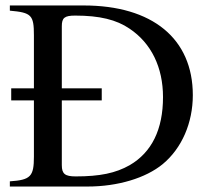

<svg xmlns="http://www.w3.org/2000/svg" viewBox="-20 -682 762 702"><path d="M16 -662V-643C95 -636 104 -627 104 -553V-359H21V-315H104V-109C104 -37 92 -24 16 -19V0H300C411 0 513 -31 575 -82C645 -140 685 -233 685 -334C685 -541 537 -662 286 -662ZM206 -315H352V-359H206V-586C206 -617 216 -625 255 -625C344 -625 406 -610 454 -577C533 -524 576 -436 576 -327C576 -209 535 -125 454 -78C403 -49 345 -37 257 -37C218 -37 206 -46 206 -78Z"/></svg>

Font: STIXGeneral
Style: Regular
Weight: 400
Designer: MicroPress Inc., with final additions and corrections provided by Coen Hoffman, Elsevier (retired)
Version: Version 1.1.0